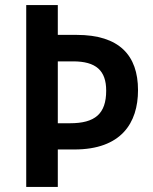

<svg xmlns="http://www.w3.org/2000/svg" viewBox="-20 -734 601 754"><path d="M522 -380C522 -517 448 -597 281 -597H207V-714H83V0H207V-147H272C456 -147 522 -251 522 -380ZM255 -250H207V-493H267C357 -493 397 -457 397 -378C397 -287 353 -250 255 -250Z"/></svg>

Font: Noto Sans Armenian SemiCondensed SemiBold
Style: Regular
Weight: 600
Width: 4
Designer: Monotype Design Team
Foundry: Monotype Imaging Inc.
Version: Version 2.008